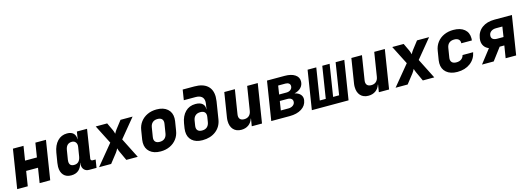

<svg xmlns="http://www.w3.org/2000/svg" viewBox="2 -1674 7195 2627"><g transform="rotate(-15 3600.0 -360.0)"><path d="M172 0H22L109 -550H259L227 -349H395L427 -550H577L490 0H340L373 -209H205Z M1164 -114 1146 0H1042Q998 0 972.5 -26.5Q947 -53 947 -98Q947 -116 949 -125H947Q933 -60 892.5 -25Q852 10 787 10Q717 10 679 -32.5Q641 -75 641 -150Q641 -172 646 -205L669 -345Q686 -445 740.5 -502.5Q795 -560 877 -560Q936 -560 966.5 -530Q997 -500 996 -445H998L1015 -550H1159L1095 -140Q1094 -130 1101.5 -122Q1109 -114 1120 -114ZM977 -340Q979 -354 979 -360Q979 -392 960.5 -412Q942 -432 911 -432Q832 -432 817 -340L796 -210Q794 -201 794 -184Q794 -118 862 -118Q901 -118 924.5 -141.5Q948 -165 956 -210Z M1182 0 1417 -285 1282 -550H1444L1496 -440Q1506 -417 1514 -385Q1530 -417 1548 -440L1633 -550H1804L1586 -285L1730 0H1568L1508 -130Q1497 -153 1488 -185Q1472 -153 1455 -130L1353 0Z M1846 -169Q1846 -189 1849 -210L1870 -340Q1880 -406 1917.5 -455.5Q1955 -505 2013.5 -532.5Q2072 -560 2145 -560Q2242 -560 2297.5 -511.5Q2353 -463 2353 -381Q2353 -361 2350 -340L2329 -210Q2319 -144 2281.5 -94.5Q2244 -45 2185.5 -17.5Q2127 10 2054 10Q1957 10 1901.5 -38.5Q1846 -87 1846 -169ZM2179 -210 2200 -340Q2202 -354 2202 -361Q2202 -395 2182 -412.5Q2162 -430 2124 -430Q2080 -430 2053.5 -406.5Q2027 -383 2020 -340L1999 -210Q1997 -196 1997 -189Q1997 -155 2017 -137.5Q2037 -120 2075 -120Q2119 -120 2145.5 -143.5Q2172 -167 2179 -210Z M2727 -730Q2847 -730 2910 -675Q2973 -620 2973 -517Q2973 -492 2968 -455L2929 -210Q2913 -108 2837 -49Q2761 10 2647 10Q2552 10 2499 -38Q2446 -86 2446 -168Q2446 -188 2449 -210L2460 -279Q2477 -380 2534 -437Q2591 -494 2678 -494Q2743 -494 2776 -465Q2809 -436 2805 -385H2807L2818 -455Q2821 -472 2821 -486Q2821 -535 2791.5 -560Q2762 -585 2704 -585H2539L2562 -730ZM2790 -279Q2792 -293 2792 -300Q2792 -334 2772 -351.5Q2752 -369 2714 -369Q2670 -369 2643.5 -345.5Q2617 -322 2610 -279L2599 -210Q2597 -196 2597 -189Q2597 -155 2617 -137.5Q2637 -120 2675 -120Q2719 -120 2745.5 -143.5Q2772 -167 2779 -210Z M3427 -550H3577L3490 0H3345L3362 -105H3359Q3341 -50 3298.5 -20Q3256 10 3197 10Q3125 10 3084.5 -34.5Q3044 -79 3044 -156Q3044 -182 3048 -205L3103 -550H3253L3199 -210Q3197 -194 3197 -189Q3197 -155 3216 -137.5Q3235 -120 3272 -120Q3313 -120 3339.5 -143.5Q3366 -167 3373 -210Z M4025 -283Q4075 -273 4103 -245Q4131 -217 4131 -176Q4131 -171 4129 -157Q4118 -84 4051.5 -42Q3985 0 3883 0H3621L3708 -550H3957Q4049 -550 4102 -515.5Q4155 -481 4155 -422Q4155 -369 4120 -332.5Q4085 -296 4025 -283ZM3838 -445 3819 -323H3922Q3959 -323 3983 -342.5Q4007 -362 4007 -393Q4007 -417 3989.5 -431Q3972 -445 3941 -445ZM3913 -235H3805L3785 -106H3893Q3933 -106 3959.5 -126.5Q3986 -147 3986 -179Q3986 -205 3966.5 -220Q3947 -235 3913 -235Z M4716 0H4196L4283 -550H4406L4335 -100H4420L4491 -550H4595L4524 -100H4609L4680 -550H4803Z M5227 -550H5377L5290 0H5145L5162 -105H5159Q5141 -50 5098.5 -20Q5056 10 4997 10Q4925 10 4884.5 -34.5Q4844 -79 4844 -156Q4844 -182 4848 -205L4903 -550H5053L4999 -210Q4997 -194 4997 -189Q4997 -155 5016 -137.5Q5035 -120 5072 -120Q5113 -120 5139.5 -143.5Q5166 -167 5173 -210Z M5382 0 5617 -285 5482 -550H5644L5696 -440Q5706 -417 5714 -385Q5730 -417 5748 -440L5833 -550H6004L5786 -285L5930 0H5768L5708 -130Q5697 -153 5688 -185Q5672 -153 5655 -130L5553 0Z M6046 -170Q6046 -189 6049 -210L6070 -340Q6080 -406 6118 -456Q6156 -506 6215.5 -533Q6275 -560 6348 -560Q6448 -560 6504 -513.5Q6560 -467 6560 -385Q6560 -375 6558 -355H6408Q6411 -390 6389.5 -410Q6368 -430 6327 -430Q6282 -430 6254.5 -407Q6227 -384 6220 -340L6199 -210Q6197 -196 6197 -190Q6197 -156 6217.5 -138Q6238 -120 6278 -120Q6319 -120 6346.5 -139.5Q6374 -159 6383 -195H6533Q6514 -100 6440 -45Q6366 10 6257 10Q6159 10 6102.5 -38.5Q6046 -87 6046 -170Z M6756 -193Q6713 -210 6690 -244Q6667 -278 6667 -324Q6667 -341 6670 -357Q6684 -448 6753 -499Q6822 -550 6930 -550H7177L7090 0H6941L6969 -174H6903L6772 0H6606ZM6988 -288 7010 -431H6920Q6874 -431 6846 -408Q6818 -385 6818 -346Q6818 -318 6839 -303Q6860 -288 6898 -288Z"/></g></svg>

Font: JetBrains Mono Extra Bold
Style: Italic
Weight: 800
Italic angle: -9°
Monospace: yes
Designer: Philipp Nurullin, Konstantin Bulenkov
Foundry: JetBrains
Version: 2.002